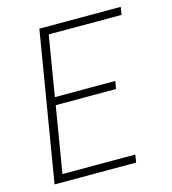

<svg xmlns="http://www.w3.org/2000/svg" viewBox="-109 -825 819 914"><g transform="rotate(-15 300.0 -367.5)"><path d="M47 0 169 -735H570L564 -697H205L156 -401H454L447 -363H150L96 -38H455L449 0Z"/></g></svg>

Font: Iosevka Curly XLtEx
Style: Italic
Weight: 200
Width: 7
Italic angle: -9°
Monospace: yes
Designer: Belleve Invis
Foundry: Belleve Invis
Version: Version 11.1.0; ttfautohint (v1.8.3)